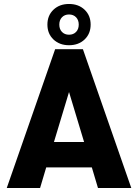

<svg xmlns="http://www.w3.org/2000/svg" viewBox="-20 -948 696 968"><path d="M443 -104H213L182 0H14L258 -700H398L642 0H474ZM404 -232 328 -484 252 -232ZM219 -824Q219 -870 249.5 -899Q280 -928 328 -928Q376 -928 406.5 -899Q437 -870 437 -824Q437 -778 406.5 -749Q376 -720 328 -720Q280 -720 249.5 -749Q219 -778 219 -824ZM377 -824Q377 -847 363.5 -861Q350 -875 328 -875Q306 -875 292.5 -861Q279 -847 279 -824Q279 -801 292.5 -787Q306 -773 328 -773Q350 -773 363.5 -787Q377 -801 377 -824Z"/></svg>

Font: Sarabun ExtraBold
Style: Regular
Weight: 800
Version: Version 1.000; ttfautohint (v1.6)